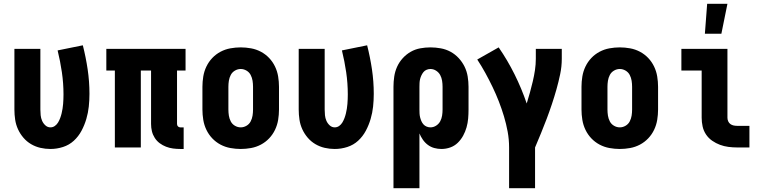

<svg xmlns="http://www.w3.org/2000/svg" viewBox="-20 -778 4040 1013"><path d="M246 8Q219 8 193 2Q167 -4 144 -17.5Q121 -31 103.5 -51.5Q86 -72 75 -96Q64 -120 60 -146.5Q56 -173 56 -200V-520H193V-200Q193 -185 194.5 -170Q196 -155 202 -141Q208 -127 219.5 -116.5Q231 -106 246 -106Q259 -106 269.5 -113.5Q280 -121 286.5 -132Q293 -143 297.5 -155Q302 -167 305 -179.5Q308 -192 310 -204.5Q312 -217 313 -229.5Q314 -242 314.5 -255Q315 -268 315 -280Q315 -339 306.5 -397Q298 -455 284 -512L417 -539Q433 -476 442.5 -412Q452 -348 452 -283Q452 -249 448.5 -216Q445 -183 435.5 -150.5Q426 -118 410 -88Q394 -58 369.5 -35.5Q345 -13 312.5 -2.5Q280 8 246 8Z M931 8Q912 8 893 5.5Q874 3 856 -4Q838 -11 822.5 -22.5Q807 -34 796.5 -50.5Q786 -67 781.5 -85.5Q777 -104 777 -124V-406H723V0H586V-406H541V-520H959V-406H914V-124Q914 -116 919 -111Q924 -106 931 -106H949V8Z M1250 8Q1223 8 1195.5 3Q1168 -2 1143.5 -15Q1119 -28 1100 -48Q1081 -68 1069 -93Q1057 -118 1052.5 -145.5Q1048 -173 1048 -200V-320Q1048 -347 1052.5 -374.5Q1057 -402 1069 -427Q1081 -452 1100 -472Q1119 -492 1143.5 -505Q1168 -518 1195.5 -523Q1223 -528 1250 -528Q1277 -528 1304.5 -523Q1332 -518 1356.5 -505Q1381 -492 1400 -472Q1419 -452 1431 -427Q1443 -402 1447.5 -374.5Q1452 -347 1452 -320V-200Q1452 -173 1447.5 -145.5Q1443 -118 1431 -93Q1419 -68 1400 -48Q1381 -28 1356.5 -15Q1332 -2 1304.5 3Q1277 8 1250 8ZM1250 -106Q1266 -106 1280.5 -114.5Q1295 -123 1302.5 -137.5Q1310 -152 1312.5 -168Q1315 -184 1315 -200V-320Q1315 -336 1312.5 -352Q1310 -368 1302.5 -382.5Q1295 -397 1280.5 -405.5Q1266 -414 1250 -414Q1234 -414 1219.5 -405.5Q1205 -397 1197.5 -382.5Q1190 -368 1187.5 -352Q1185 -336 1185 -320V-200Q1185 -184 1187.5 -168Q1190 -152 1197.5 -137.5Q1205 -123 1219.5 -114.5Q1234 -106 1250 -106Z M1746 8Q1719 8 1693 2Q1667 -4 1644 -17.5Q1621 -31 1603.5 -51.5Q1586 -72 1575 -96Q1564 -120 1560 -146.5Q1556 -173 1556 -200V-520H1693V-200Q1693 -185 1694.5 -170Q1696 -155 1702 -141Q1708 -127 1719.5 -116.5Q1731 -106 1746 -106Q1759 -106 1769.5 -113.5Q1780 -121 1786.5 -132Q1793 -143 1797.5 -155Q1802 -167 1805 -179.5Q1808 -192 1810 -204.5Q1812 -217 1813 -229.5Q1814 -242 1814.5 -255Q1815 -268 1815 -280Q1815 -339 1806.5 -397Q1798 -455 1784 -512L1917 -539Q1933 -476 1942.5 -412Q1952 -348 1952 -283Q1952 -249 1948.5 -216Q1945 -183 1935.5 -150.5Q1926 -118 1910 -88Q1894 -58 1869.5 -35.5Q1845 -13 1812.5 -2.5Q1780 8 1746 8Z M2056 215V-320Q2056 -347 2060 -374Q2064 -401 2075 -425.5Q2086 -450 2104.5 -470.5Q2123 -491 2146.5 -504.5Q2170 -518 2197 -523Q2224 -528 2251 -528Q2278 -528 2305.5 -523Q2333 -518 2357 -505Q2381 -492 2400 -471.5Q2419 -451 2431 -426.5Q2443 -402 2447.5 -374.5Q2452 -347 2452 -320V-200Q2452 -176 2450 -152.5Q2448 -129 2441.5 -106Q2435 -83 2423.5 -62Q2412 -41 2395 -24.5Q2378 -8 2355.5 0Q2333 8 2309 8Q2290 8 2271.5 3Q2253 -2 2237.5 -13.5Q2222 -25 2211 -41Q2200 -57 2193 -74V215ZM2251 -106Q2267 -106 2281 -115Q2295 -124 2302.5 -138Q2310 -152 2312.5 -168Q2315 -184 2315 -200V-320Q2315 -336 2312.5 -352Q2310 -368 2302.5 -382Q2295 -396 2281 -405Q2267 -414 2251 -414Q2241 -414 2231 -410Q2221 -406 2214.5 -398Q2208 -390 2203.5 -380.5Q2199 -371 2196.5 -361Q2194 -351 2193.5 -340.5Q2193 -330 2193 -320V-200Q2193 -190 2193.5 -179.5Q2194 -169 2196.5 -159Q2199 -149 2203 -139.5Q2207 -130 2214 -122Q2221 -114 2231 -110Q2241 -106 2251 -106Z M2666 215V0Q2666 -42 2658.5 -83Q2651 -124 2639 -164Q2627 -204 2612 -242.5Q2597 -281 2579 -318.5Q2561 -356 2541 -392.5Q2521 -429 2498 -464L2611 -528Q2658 -460 2695 -385.5Q2732 -311 2759 -232Q2768 -261 2776 -290Q2784 -319 2791 -348.5Q2798 -378 2802.5 -408Q2807 -438 2807 -468V-520H2944V-468Q2944 -427 2935.5 -386.5Q2927 -346 2916 -307Q2905 -268 2892 -229Q2879 -190 2864.5 -151.5Q2850 -113 2834.5 -75.5Q2819 -38 2803 0V215Z M3250 8Q3223 8 3195.5 3Q3168 -2 3143.5 -15Q3119 -28 3100 -48Q3081 -68 3069 -93Q3057 -118 3052.5 -145.5Q3048 -173 3048 -200V-320Q3048 -347 3052.5 -374.5Q3057 -402 3069 -427Q3081 -452 3100 -472Q3119 -492 3143.5 -505Q3168 -518 3195.5 -523Q3223 -528 3250 -528Q3277 -528 3304.5 -523Q3332 -518 3356.5 -505Q3381 -492 3400 -472Q3419 -452 3431 -427Q3443 -402 3447.5 -374.5Q3452 -347 3452 -320V-200Q3452 -173 3447.5 -145.5Q3443 -118 3431 -93Q3419 -68 3400 -48Q3381 -28 3356.5 -15Q3332 -2 3304.5 3Q3277 8 3250 8ZM3250 -106Q3266 -106 3280.5 -114.5Q3295 -123 3302.5 -137.5Q3310 -152 3312.5 -168Q3315 -184 3315 -200V-320Q3315 -336 3312.5 -352Q3310 -368 3302.5 -382.5Q3295 -397 3280.5 -405.5Q3266 -414 3250 -414Q3234 -414 3219.5 -405.5Q3205 -397 3197.5 -382.5Q3190 -368 3187.5 -352Q3185 -336 3185 -320V-200Q3185 -184 3187.5 -168Q3190 -152 3197.5 -137.5Q3205 -123 3219.5 -114.5Q3234 -106 3250 -106Z M3870 0Q3846 0 3823 -3Q3800 -6 3778.5 -14Q3757 -22 3737.5 -35.5Q3718 -49 3705 -68.5Q3692 -88 3687 -111Q3682 -134 3682 -157V-406H3575V-520H3818V-157Q3818 -147 3822 -138Q3826 -129 3833.5 -123.5Q3841 -118 3850.5 -116Q3860 -114 3870 -114H3934V0ZM3699 -600 3711 -758H3818L3786 -600Z"/></svg>

Font: Iosevka Curly Heavy
Style: Regular
Weight: 900
Monospace: yes
Designer: Belleve Invis
Foundry: Belleve Invis
Version: Version 22.1.2; ttfautohint (v1.8.4)